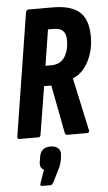

<svg xmlns="http://www.w3.org/2000/svg" viewBox="-60 -694 550 981"><g transform="rotate(-5 215.0 -203.0)"><path d="M22 0Q9 0 11 -12L111 -643Q114 -655 124 -655H248Q344 -655 387 -615.5Q430 -576 430 -489Q430 -421 401 -363.5Q372 -306 320 -285V-284L379 -12Q380 -7 377 -3.5Q374 0 368 0H267Q256 0 254 -12L207 -258H170L130 -12Q129 0 118 0ZM186 -361H216Q262 -361 284.5 -395Q307 -429 307 -482Q307 -515 291.5 -530Q276 -545 244 -545H215ZM116 249Q104 249 108 236L132 167Q122 163 116.5 152.5Q111 142 115 120L118 102Q125 52 175 52Q201 52 215 65.5Q229 79 225 104L223 122Q220 135 216.5 147.5Q213 160 205 174L174 236Q167 249 158 249Z"/></g></svg>

Font: Sofia Sans Extra Condensed ExtraBold
Style: Italic
Weight: 800
Italic angle: -9°
Designer: Botio Nikoltchev, Ani Petrova
Foundry: lettersoup
Version: Version 4.101; ttfautohint (v1.8.4.7-5d5b)